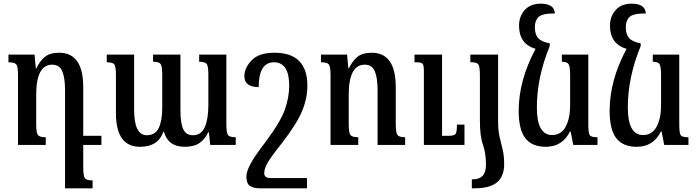

<svg xmlns="http://www.w3.org/2000/svg" viewBox="-20 -789 3795 1045"><path d="M484 193Q452 193 442.5 181.5Q433 170 433 120V0H532V-50H433V-315Q433 -502 302 -502Q250 -502 222.5 -478Q195 -454 178 -417H175L168 -492H26V-450Q60 -450 69 -438Q78 -426 78 -380V0H229V-42Q197 -42 187 -53.5Q177 -65 177 -113V-273Q177 -437 264 -437Q304 -437 319 -401Q334 -365 334 -298V236H484Z M1064 -492V-453Q1096 -453 1105 -441Q1114 -429 1114 -382V-215Q1114 -141 1094.5 -97Q1075 -53 1030 -53Q993 -53 977.5 -85.5Q962 -118 962 -191V-492H813V-453Q845 -453 854 -441Q863 -429 863 -380V-202Q863 -132 844 -92.5Q825 -53 779 -53Q710 -53 710 -191V-492H561V-450Q594 -450 602.5 -438.5Q611 -427 611 -379V-174Q611 10 742 10Q841 10 869 -72H872Q895 10 985 10Q1037 10 1067 -11.5Q1097 -33 1113 -69H1117L1124 0H1263V-42Q1229 -42 1220.5 -55Q1212 -68 1212 -114V-492Z M1474 -502Q1389 -502 1349.5 -460.5Q1310 -419 1310 -375Q1310 -315 1388 -315Q1388 -450 1471 -450Q1554 -450 1554 -322Q1554 -260 1530.5 -193Q1507 -126 1427 -19Q1362 66 1341.5 106.5Q1321 147 1321 171Q1321 210 1340.5 223Q1360 236 1396 236H1651V180H1452Q1418 180 1418 153Q1419 128 1436 97.5Q1453 67 1515 -11Q1595 -114 1624 -184Q1653 -254 1653 -322Q1653 -502 1474 -502Z M2185 -42Q2153 -42 2143.5 -54Q2134 -66 2134 -116V-315Q2134 -502 2003 -502Q1951 -502 1923.5 -478Q1896 -454 1879 -417H1876L1869 -492H1727V-450Q1761 -450 1770 -438Q1779 -426 1779 -380V0H1930V-42Q1898 -42 1888 -53.5Q1878 -65 1878 -113V-273Q1878 -437 1965 -437Q2005 -437 2020 -401Q2035 -365 2035 -298V0H2185ZM2508 -111H2467Q2467 -70 2459.5 -60Q2452 -50 2424 -50H2386V-492H2236V-450H2246Q2273 -450 2280 -442Q2287 -434 2287 -403V0H2508Z M2592 -132Q2592 -47 2608.5 -1.5Q2625 44 2625 108Q2625 187 2554 187H2548V236H2561Q2647 236 2685.5 203Q2724 170 2724 105Q2724 59 2716 26Q2708 -7 2699.5 -42.5Q2691 -78 2691 -131V-492H2540V-450H2549Q2577 -450 2584.5 -437Q2592 -424 2592 -377Z M3082 -73H3086L3100 0H3232V-42Q3198 -42 3190 -53Q3182 -64 3182 -113V-492H3038V-453Q3065 -453 3074 -441Q3083 -429 3083 -378V-217Q3083 -144 3058.5 -99Q3034 -54 2985 -54Q2902 -54 2902 -204Q2902 -368 2972 -538V-553Q2925 -562 2908 -583Q2891 -604 2891 -640Q2891 -677 2911 -696.5Q2931 -716 3000 -716Q2997 -769 2923 -769Q2867 -769 2836 -734.5Q2805 -700 2805 -649Q2805 -550 2895 -523Q2803 -351 2803 -186Q2803 -83 2839.5 -36.5Q2876 10 2950 10Q3041 10 3082 -73Z M3577 -73H3581L3595 0H3727V-42Q3693 -42 3685 -53Q3677 -64 3677 -113V-492H3533V-453Q3560 -453 3569 -441Q3578 -429 3578 -378V-217Q3578 -144 3553.5 -99Q3529 -54 3480 -54Q3397 -54 3397 -204Q3397 -368 3467 -538V-553Q3420 -562 3403 -583Q3386 -604 3386 -640Q3386 -677 3406 -696.5Q3426 -716 3495 -716Q3492 -769 3418 -769Q3362 -769 3331 -734.5Q3300 -700 3300 -649Q3300 -550 3390 -523Q3298 -351 3298 -186Q3298 -83 3334.5 -36.5Q3371 10 3445 10Q3536 10 3577 -73Z"/></svg>

Font: Noto Serif Armenian ExtraCondensed Semi
Style: Regular
Weight: 600
Width: 3
Designer: Monotype Design Team
Foundry: Monotype Imaging Inc.
Version: Version 1.901